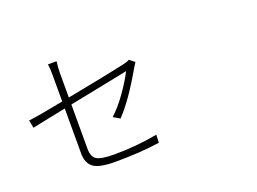

<svg xmlns="http://www.w3.org/2000/svg" viewBox="-112 -1022 1724 1287"><g transform="rotate(-20 750.0 -378.5)"><path d="M647.5 -254.9 601.6 -282.2Q657.2 -333 710.4 -409.2Q763.7 -485.4 791 -541Q788.1 -540 727.5 -527.8Q667 -515.6 559.6 -494.1Q452.1 -472.7 370.1 -456.1V-138.7Q370.1 -83 401.9 -63Q433.6 -43 526.4 -43Q683.6 -43 835.9 -71.3L833 -14.6Q693.4 5.9 516.6 5.9Q401.4 5.9 360.4 -25.4Q319.3 -56.6 319.3 -126V-446.3Q278.3 -437.5 221.2 -426.3Q164.1 -415 129.9 -407.7Q95.7 -400.4 78.1 -396.5L67.4 -452.1Q128.9 -459 319.3 -496.1V-683.6Q319.3 -733.4 314.5 -762.7H376Q370.1 -718.8 370.1 -683.6V-505.9Q676.8 -564.5 792 -590.8Q822.3 -597.7 834 -606.4L871.1 -577.1Q859.4 -559.6 850.6 -544.9Q739.3 -349.6 647.5 -254.9Z"/></g></svg>

Font: Bpmf Zihi Sans Light
Style: Light
Weight: 300
Foundry: But Ko
Version: Version 1.320